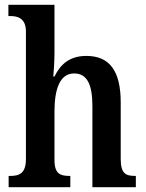

<svg xmlns="http://www.w3.org/2000/svg" viewBox="-20 -780 609 800"><path d="M16 0H273V-47H270C232 -47 207 -55 207 -113V-315C207 -406 228 -474 289 -474C345 -474 365 -424 365 -338V0H546V-47H544C504 -47 483 -56 483 -118V-353C483 -488 434 -547 340 -547C271 -547 232 -513 207 -461H202C203 -471 207 -520 207 -560V-760H15V-713H24C52 -713 88 -705 88 -649V-117C88 -56 59 -47 22 -47H16Z"/></svg>

Font: Noto Serif Tamil Condensed SemiBold
Style: Regular
Weight: 600
Width: 3
Designer: Indian Type Foundry, Tom Grace, and the Monotype Design Team
Foundry: Monotype Imaging Inc.
Version: Version 2.004